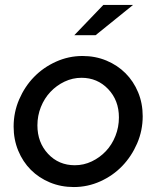

<svg xmlns="http://www.w3.org/2000/svg" viewBox="-20 -745 631 775"><path d="M35 -234Q35 -292 57.5 -344Q80 -396 117.5 -434.5Q155 -473 206 -496Q257 -519 313 -519Q365 -519 409.5 -500.5Q454 -482 486.5 -449.5Q519 -417 537.5 -372.5Q556 -328 556 -276Q556 -218 533.5 -166Q511 -114 473.5 -75Q436 -36 385 -13Q334 10 278 10Q226 10 181.5 -8.5Q137 -27 104.5 -59.5Q72 -92 53.5 -137Q35 -182 35 -234ZM282 -78Q318 -78 350.5 -93.5Q383 -109 407.5 -135Q432 -161 446 -196.5Q460 -232 460 -271Q460 -340 416.5 -385.5Q373 -431 309 -431Q273 -431 240.5 -415.5Q208 -400 183.5 -374Q159 -348 145 -313Q131 -278 131 -239Q131 -170 174 -124Q217 -78 282 -78ZM397 -725H517L366 -603H280Z"/></svg>

Font: Red Hat Display Medium
Style: Italic
Weight: 500
Italic angle: -12°
Designer: Pentagram / MCKL
Foundry: Pentagram / MCKL
Version: Version 1.003; Red Hat Display Medium Italic